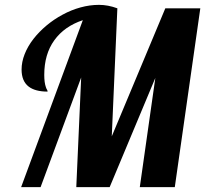

<svg xmlns="http://www.w3.org/2000/svg" viewBox="-20 -770 844 790"><path d="M320.8 -687Q244.6 -661.6 203.4 -604.2Q162.1 -546.9 162.1 -461.9Q162.1 -429.7 168.9 -411.1Q170.4 -405.8 173.8 -400.4Q175.8 -397 175.8 -393.1Q125 -393.1 98.1 -413.6Q68.8 -436 68.8 -483.9Q68.8 -515.1 81.5 -547.4Q94.2 -579.6 117.7 -609.9Q140.6 -639.2 171.1 -664.8Q201.7 -690.4 237.3 -709.5Q272.9 -729 311.3 -739.5Q349.6 -750 387.2 -750Q424.3 -750 462.9 -735.8L439.9 -209L660.2 -735.8H804.2L699.2 0H555.2L619.1 -449.2L431.2 0H293.9L314 -451.2L147 0H66.9Z"/></svg>

Font: Pattaya
Style: Regular
Weight: 400
Designer: Pablo Impallari / Thai characters Designed by Thanarat Vachiruckul and Suppakit Chalermlarp
Foundry: Pablo Impallari
Version: Version 2.001